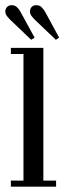

<svg xmlns="http://www.w3.org/2000/svg" viewBox="-25 -704 245 724"><path d="M16 0V-23H63.5V-500.5H16V-523.5H138.5V-23H186.5V0ZM185.5 -554 106.5 -629.5Q98.5 -637.5 93.2 -644.8Q88 -652 88 -660.5Q88 -671 94.5 -677.8Q101 -684.5 111.5 -684.5Q124.5 -684.5 132.5 -676.2Q140.5 -668 146 -658L198 -562ZM92.5 -554 13.5 -629.5Q5.5 -637.5 0.2 -644.8Q-5 -652 -5 -660.5Q-5 -671 1.8 -677.8Q8.5 -684.5 18.5 -684.5Q31.5 -684.5 39.8 -676.2Q48 -668 53 -658L105.5 -562Z"/></svg>

Font: Imbue 50pt
Style: Regular
Weight: 400
Designer: Tyler Finck
Foundry: Etcetera Type Company
Version: Version 1.102; ttfautohint (v1.8.3)